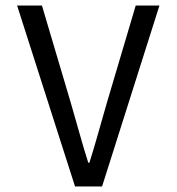

<svg xmlns="http://www.w3.org/2000/svg" viewBox="-20 -676 640 696"><path d="M252 0 42 -656H132L237 -302Q254 -244 268 -193.5Q282 -143 300 -86H304Q322 -143 336 -193.5Q350 -244 367 -302L472 -656H558L350 0Z"/></svg>

Font: Source Code Variable
Style: Regular
Weight: 400
Monospace: yes
Designer: Paul D. Hunt, Teo Tuominen
Foundry: Adobe Systems Incorporated
Version: Version 1.010;hotconv 1.0.106;makeotfexe 2.5.65593